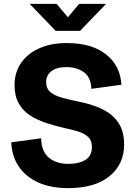

<svg xmlns="http://www.w3.org/2000/svg" viewBox="-20 -960 699 990"><path d="M451 -502Q449 -562 412 -588Q375 -614 324 -614Q271 -614 244.5 -592.5Q218 -571 218 -537Q218 -503 240.5 -484.5Q263 -466 304 -455Q345 -444 400 -433Q465 -419 514.5 -393.5Q564 -368 592 -324.5Q620 -281 620 -214Q620 -113 544.5 -51.5Q469 10 331 10Q241 10 176.5 -19.5Q112 -49 76.5 -102Q41 -155 38 -226L192 -247Q194 -178 232.5 -146.5Q271 -115 332 -115Q388 -115 421 -136Q454 -157 454 -202Q454 -236 434.5 -254Q415 -272 384.5 -281.5Q354 -291 320 -298Q266 -310 218 -326Q170 -342 133.5 -366Q97 -390 76 -428Q55 -466 55 -522Q55 -586 88.5 -635Q122 -684 182.5 -711Q243 -738 324 -738Q454 -738 527.5 -679Q601 -620 606 -523ZM267 -801 133 -940H272L330 -871L388 -940H527L393 -801Z"/></svg>

Font: BDO Grotesk
Style: Bold
Weight: 700
Designer: Deni Anggara
Foundry: Lokal Container
Version: Version 2.000